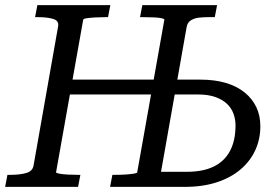

<svg xmlns="http://www.w3.org/2000/svg" viewBox="-30 -730 1092 750"><path d="M221 -419H620L610 -361H211ZM-10 0 -1 -47H10Q47 -47 72 -54Q97 -61 101 -83L197 -627Q201 -649 178 -656Q155 -663 118 -663H107L116 -710H401L392 -663H383Q364 -663 344 -662Q324 -661 310 -659Q296 -657 295 -653L189 -57Q189 -54 202.5 -51.5Q216 -49 236 -48Q256 -47 275 -47H284L275 0ZM692 0H400L409 -47H420Q445 -47 464 -48.5Q483 -50 494.5 -52Q506 -54 506 -57L612 -653Q613 -656 602.5 -658.5Q592 -661 573 -662Q554 -663 528 -663H517L526 -710H818L809 -663H782Q765 -663 747 -661Q729 -659 715.5 -650.5Q702 -642 699 -624L599 -59H701Q763 -59 805 -79.5Q847 -100 868.5 -140.5Q890 -181 890 -240Q890 -264 882 -286Q874 -308 856.5 -324.5Q839 -341 811 -351Q783 -361 743 -361H624L634 -419H752Q809 -419 852.5 -406Q896 -393 926 -368.5Q956 -344 971.5 -311Q987 -278 987 -237Q987 -187 967.5 -144Q948 -101 910 -68.5Q872 -36 817 -18Q762 0 692 0Z"/></svg>

Font: Roboto Serif 20pt
Style: Italic
Weight: 400
Italic angle: -10°
Designer: Greg Gazdowicz
Foundry: Commercial Type
Version: Version 1.008